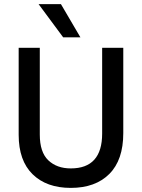

<svg xmlns="http://www.w3.org/2000/svg" viewBox="-20 -907 692 936"><path d="M581 -258Q581 -127 513 -59Q445 9 325 9Q207 9 139 -57.5Q71 -124 71 -250V-674H174V-251Q174 -165 215.5 -125.5Q257 -86 325 -86Q478 -86 478 -256V-674H581ZM372 -725H288L168 -887H277Z"/></svg>

Font: Hind Vadodara Medium
Style: Regular
Weight: 500
Designer: Hitesh Malaviya
Foundry: Indian Type Foundry
Version: Version 1.001;PS 1.0;hotconv 1.0.86;makeotf.lib2.5.63406; tt